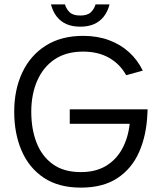

<svg xmlns="http://www.w3.org/2000/svg" viewBox="-20 -842 740 878"><path d="M655 -342Q655 -332 654 -322Q650 -224 616.5 -147.5Q583 -71 517 -27.5Q451 16 350 16Q248 16 180.5 -29Q113 -74 79 -152.5Q45 -231 45 -331Q45 -432 82 -510.5Q119 -589 189.5 -633.5Q260 -678 360 -678Q425 -678 478 -658.5Q531 -639 570 -603.5Q609 -568 633 -519L557 -498Q529 -549 479 -577.5Q429 -606 360 -606Q283 -606 230.5 -571Q178 -536 150.5 -473.5Q123 -411 123 -331Q123 -252 147 -190Q171 -128 221 -91.5Q271 -55 350 -55Q417 -55 464 -83Q511 -111 538.5 -161Q566 -211 573 -276H299V-342ZM347 -720Q311 -720 284.5 -731.5Q258 -743 240 -765.5Q222 -788 213 -822H277Q283 -801 298.5 -786Q314 -771 347 -771Q380 -771 395.5 -786Q411 -801 417 -822H481Q472 -788 454 -765.5Q436 -743 409.5 -731.5Q383 -720 347 -720Z"/></svg>

Font: Nata Sans
Style: Regular
Weight: 400
Designer: Daniel Uzquiano Cruz
Version: Version 1.001